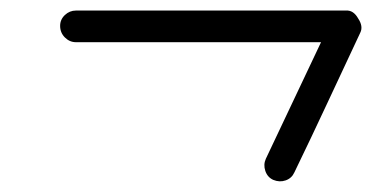

<svg xmlns="http://www.w3.org/2000/svg" viewBox="-20 -314 731 364"><path d="M94 -265Q94 -277 103 -285.5Q112 -294 124 -294Q252 -294 380 -294Q508 -294 636 -294Q650 -295 659 -279Q669 -264 663 -252Q632 -186 601 -119.5Q570 -53 538 13Q533 24 521.5 28Q510 32 498 27Q487 22 483 10Q479 -2 484 -13Q515 -79 546.5 -145Q578 -211 609 -277Q612 -284 619 -278Q626 -272 632 -262Q639 -253 641 -243.5Q643 -234 636 -234Q508 -234 380 -234Q252 -234 124 -234Q112 -234 103 -243Q94 -252 94 -265Z"/></svg>

Font: FRB American Cursive Guidelines Arrows
Style: Bold Italic
Weight: 700
Italic angle: -25°
Version: Version 2.0;Modular Font Editor K font №1